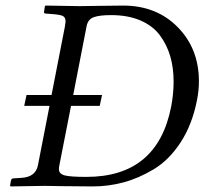

<svg xmlns="http://www.w3.org/2000/svg" viewBox="-20 -667 734 689"><path d="M19 -18.1Q21 -26.9 27.8 -26.9L57.1 -28.8Q107.9 -31.7 116.2 -74.2L157.7 -287.1H66.9L75.2 -326.2H165L212.9 -571.8Q214.8 -583 215.3 -589.8Q215.3 -604.5 205.8 -609.4Q196.3 -614.3 170.9 -616.2L145 -618.2Q136.2 -618.2 138.2 -626L141.1 -645L144 -647Q233.9 -645 265.1 -645Q282.2 -645 335.7 -646Q389.2 -647 421.9 -647Q541.5 -647 617.7 -569.6Q693.8 -492.2 693.8 -375.5Q693.8 -341.8 687 -308.1Q669.9 -220.2 628.4 -156.5Q586.9 -92.8 532 -59.8Q477.1 -26.9 423.1 -12.5Q369.1 2 313 2Q255.9 2 203.4 1Q150.9 0 140.1 0Q107.9 0 18.1 2L16.1 0ZM192.9 -73.2Q191.4 -65.4 191.4 -60.1Q191.4 -43.5 211.2 -37.8Q231 -32.2 290 -32.2Q544.9 -32.2 594.2 -284.2Q603 -330.1 603 -374Q603 -423.3 591.1 -464.6Q579.1 -505.9 554 -540Q528.8 -574.2 484.1 -593.5Q439.5 -612.8 378.9 -612.8Q337.9 -612.8 316.9 -605.5Q295.9 -598.1 291 -574.2L242.7 -326.2H346.2L337.9 -287.1H234.9Z"/></svg>

Font: Linux Libertine
Style: Italic
Weight: 400
Italic angle: -12°
Designer: Philipp H. Poll
Foundry: Philipp H. Poll
Version: Version 5.1.6 ; ttfautohint (v0.9)